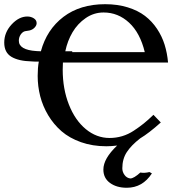

<svg xmlns="http://www.w3.org/2000/svg" viewBox="-22 -678 849 906"><path d="M466.8 -619.1Q420.9 -619.1 382.6 -592.8Q344.2 -566.4 320.3 -525.9Q296.4 -485.4 286.1 -436H318.8V-432.1H661.1Q639.2 -522.9 587.2 -571Q535.2 -619.1 466.8 -619.1ZM683.1 133.8 694.8 140.1Q650.9 208 576.2 208Q528.3 208 497.1 185.3Q465.8 162.6 465.8 122.1Q465.8 70.3 530.8 8.8Q502.4 12.2 480 12.2Q414.6 12.2 360.1 -7.1Q305.7 -26.4 268.3 -58.8Q231 -91.3 205.3 -134.3Q179.7 -177.2 167.7 -224.1Q155.8 -271 155.8 -319.8Q155.8 -358.4 161.1 -387.2H145Q133.8 -387.2 127.9 -388.2Q65.9 -389.6 32 -409.9Q-2 -430.2 -2 -477.1Q-2 -524.9 32.7 -562.5Q67.4 -600.1 106.9 -600.1Q124 -600.1 137.5 -591.6Q150.9 -583 150.9 -568.8Q150.9 -558.1 141.4 -547.9Q131.8 -537.6 117.2 -534.2Q99.6 -531.2 96.2 -530.8Q85 -528.3 75.9 -515.4Q66.9 -502.4 66.9 -485.8Q66.9 -442.4 149.9 -437Q153.3 -437 160.4 -436.5Q167.5 -436 170.9 -436Q198.7 -538.6 277.3 -598.4Q356 -658.2 474.1 -658.2Q532.7 -658.2 580.8 -643.3Q628.9 -628.4 662.1 -603Q695.3 -577.6 719 -542Q742.7 -506.3 754.9 -466.8Q767.1 -427.2 771 -382.8H274.9Q273.9 -373 273.9 -349.1Q273.9 -258.8 303 -184.8Q332 -110.8 382.8 -68.8Q433.6 -26.9 495.1 -26.9Q525.4 -26.9 554.2 -35.4Q583 -43.9 609.6 -61.5Q636.2 -79.1 656.2 -95.2Q676.3 -111.3 702.1 -136.2L736.8 -100.1Q680.2 -49.3 639.2 -24.9Q597.2 7.8 576.2 40Q555.2 72.3 555.2 116.2Q555.2 133.3 565.7 147.7Q576.2 162.1 592.8 164.1Q609.4 164.1 640.1 136.2Q661.1 139.6 683.1 133.8Z"/></svg>

Font: Common Serif SemiBold
Style: Regular
Weight: 600
Designer: Philipp H. Poll, Khaled Hosny
Foundry: Stefan Peev, Context Ltd.
Version: Version 1.026